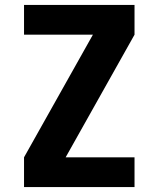

<svg xmlns="http://www.w3.org/2000/svg" viewBox="-20 -755 640 775"><path d="M77 0V-120L355 -615H77V-735H523V-615L245 -120H523V0Z"/></svg>

Font: Iosevka SS04 Heavy Extended
Style: Regular
Weight: 900
Width: 7
Monospace: yes
Designer: Belleve Invis
Foundry: Belleve Invis
Version: Version 19.0.0; ttfautohint (v1.8.4)